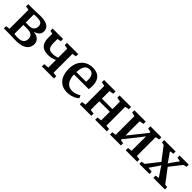

<svg xmlns="http://www.w3.org/2000/svg" viewBox="310 -1823 3087 3087"><g transform="rotate(45 1854.0 -279.0)"><path d="M306 4Q281.5 4 251.2 3Q221 2 193.2 1Q165.5 0 147.5 0H37V-51L106 -59.5V-491L39.5 -502.5V-553H155Q172 -553 199 -554.2Q226 -555.5 255.5 -556.8Q285 -558 310 -558Q393 -558 440.8 -540.2Q488.5 -522.5 508.8 -492.2Q529 -462 529 -424.5Q529 -373 497 -343.8Q465 -314.5 413.5 -303Q460 -298.5 493.8 -281.2Q527.5 -264 546 -235Q564.5 -206 564.5 -165Q564.5 -118.5 539.2 -80Q514 -41.5 457.2 -18.8Q400.5 4 306 4ZM296 -51Q373.5 -51 405.2 -80.2Q437 -109.5 437 -158.5Q437 -216.5 402 -239.2Q367 -262 311 -262H219.5V-58.5Q227 -56.5 239 -55Q251 -53.5 266 -52.2Q281 -51 296 -51ZM219.5 -315H300.5Q341 -315 364.8 -329.5Q388.5 -344 399 -367.5Q409.5 -391 409.5 -418.5Q409.5 -443.5 399.8 -462.5Q390 -481.5 366 -492.2Q342 -503 298.5 -503Q278 -503 258 -502.2Q238 -501.5 219.5 -500.5Z M902 0V-52L988 -60.5V-232.5Q971 -224 949.5 -216.5Q928 -209 901.5 -204.2Q875 -199.5 842 -199.5Q774.5 -199.5 732 -221.2Q689.5 -243 669 -287.5Q648.5 -332 648.5 -399V-490L593.5 -501.5V-553H831V-501.5L767 -490V-413Q767 -358.5 777 -325.8Q787 -293 810.8 -278.5Q834.5 -264 877.5 -264Q912 -264 942 -271.2Q972 -278.5 988 -287V-490L920 -501.5V-553H1174.5V-501.5L1106.5 -490V-60.5L1176 -52V0Z M1486 11Q1400 11 1344 -25.8Q1288 -62.5 1260.8 -127.5Q1233.5 -192.5 1233.5 -277.5Q1233.5 -344 1252.8 -397.8Q1272 -451.5 1307.2 -489.2Q1342.5 -527 1390.5 -547.2Q1438.5 -567.5 1496.5 -567.5Q1592.5 -567.5 1644.8 -515.8Q1697 -464 1699.5 -368Q1699.5 -337 1698 -314Q1696.5 -291 1692.5 -274H1357.5Q1359 -227 1369.8 -188.5Q1380.5 -150 1401 -122.2Q1421.5 -94.5 1451.5 -79.5Q1481.5 -64.5 1521 -64.5Q1562 -64.5 1604 -79.2Q1646 -94 1669 -111L1690 -64.5Q1673 -46.5 1641 -29.2Q1609 -12 1568.8 -0.5Q1528.5 11 1486 11ZM1358 -328 1578 -328.5Q1579 -338 1579.8 -350Q1580.5 -362 1580.5 -372Q1580.5 -433 1557.5 -471.2Q1534.5 -509.5 1479.5 -509.5Q1454.5 -509.5 1433.2 -500.5Q1412 -491.5 1395.8 -470.8Q1379.5 -450 1369.8 -415Q1360 -380 1358 -328Z M1763 0V-52L1832.5 -60.5V-488L1763.5 -501.5V-553H2024V-501.5L1951 -488V-316.5H2189.5V-488L2115.5 -501.5V-553H2376V-501.5L2308.5 -488V-60.5L2378 -52V0H2114V-52L2189.5 -60.5V-257H1951V-60.5L2026 -52V0Z M2450.5 0V-52L2518.5 -61V-488L2452 -502V-553H2710.5V-502L2637 -488V-163.5L2704 -247L2881 -469V-488L2815.5 -502V-553H3065V-502L2999.5 -488V-61L3068 -52V0H2808.5V-52L2881 -61V-390L2810.5 -296L2637 -81.5V-60L2698.5 -52V0Z M3179 -61 3346 -273.5 3179.5 -491 3129.5 -503V-553H3390V-503L3322.5 -491L3407.5 -369.5L3435.5 -325.5L3462 -369L3551 -491L3481 -503V-553H3688V-503L3632 -491L3473.5 -289.5L3646.5 -60L3699 -51V0H3436V-51L3499 -61L3413.5 -188.5L3382.5 -234L3356.5 -189.5L3266.5 -61L3347 -51V0H3118.5V-51Z"/></g></svg>

Font: Merriweather 24pt SemiBold
Style: Regular
Weight: 600
Designer: Eben Sorkin
Foundry: Eben Sorkin
Version: Version 2.100